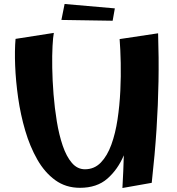

<svg xmlns="http://www.w3.org/2000/svg" viewBox="-20 -934 887 963"><path d="M381 8Q310 8 257 -30.5Q204 -69 167 -134Q130 -199 106.5 -279Q83 -359 71 -443.5Q59 -528 56 -605Q53 -682 58 -739L250 -769Q246 -749 243.5 -703Q241 -657 242 -594Q243 -531 248.5 -461.5Q254 -392 265 -325Q276 -258 294.5 -203.5Q313 -149 340.5 -117Q368 -85 406 -85Q453 -85 485.5 -118.5Q518 -152 538.5 -208.5Q559 -265 569.5 -335Q580 -405 583.5 -478.5Q587 -552 585.5 -619.5Q584 -687 580 -738L773 -767Q777 -644 775 -526.5Q773 -409 765 -285Q757 -161 741 -17L594 9Q599 -78 601 -155Q571 -84 518.5 -38Q466 8 381 8ZM545 -830 288 -834 304 -914 556 -892Z"/></svg>

Font: Marhey SemiBold
Style: Regular
Weight: 600
Designer: Nur Syamsi & Bustanul Arifin
Foundry: Namelatype
Version: Version 1.000; ttfautohint (v1.8.4.7-5d5b)